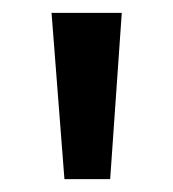

<svg xmlns="http://www.w3.org/2000/svg" viewBox="-20 -734 269 298"><path d="M169 -714 151 -456H80L60 -714Z"/></svg>

Font: Noto Sans Lao Looped UI SmCd Med
Style: Regular
Weight: 500
Width: 4
Designer: Mark Frömberg, Ben Mitchell
Foundry: The Fontpad Ltd
Version: Version 1.001; ttfautohint (v1.8.4.7-5d5b)